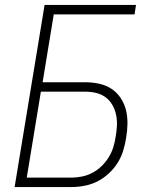

<svg xmlns="http://www.w3.org/2000/svg" viewBox="-20 -755 640 775"><path d="M39 0 160 -735H529L523 -697H197L152 -423H324Q353 -423 380.5 -417Q408 -411 430 -396.5Q452 -382 467 -359.5Q482 -337 488.5 -310.5Q495 -284 494.5 -255Q494 -226 489 -198Q485 -172 477 -146Q469 -120 454 -96.5Q439 -73 417.5 -53.5Q396 -34 371.5 -22Q347 -10 320.5 -5Q294 0 268 0ZM88 -38H268Q289 -38 311 -42.5Q333 -47 353 -57.5Q373 -68 390 -84.5Q407 -101 419 -120.5Q431 -140 437.5 -161.5Q444 -183 447 -204Q451 -226 452 -248.5Q453 -271 448.5 -292Q444 -313 433.5 -331.5Q423 -350 406 -362.5Q389 -375 367.5 -380Q346 -385 324 -385H145Z"/></svg>

Font: Iosevka Aile Extralight
Style: Italic
Weight: 200
Italic angle: -9°
Designer: Belleve Invis
Foundry: Belleve Invis
Version: Version 31.1.0; ttfautohint (v1.8.4)